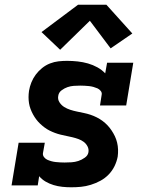

<svg xmlns="http://www.w3.org/2000/svg" viewBox="-20 -786 640 814"><path d="M282 8Q263 8 244 6Q225 4 207 -1.5Q189 -7 173.5 -16Q158 -25 146 -39L140 0H29L59 -181H170L162 -136Q161 -127 167 -119.5Q173 -112 181 -108.5Q189 -105 198 -102.5Q207 -100 216.5 -99Q226 -98 235.5 -97.5Q245 -97 254 -97Q269 -97 283.5 -98Q298 -99 312 -103.5Q326 -108 339.5 -117.5Q353 -127 355 -141Q357 -154 351 -165.5Q345 -177 335 -184.5Q325 -192 312.5 -196.5Q300 -201 287.5 -204Q275 -207 262.5 -209.5Q250 -212 237.5 -215Q225 -218 213 -222.5Q201 -227 190 -232.5Q179 -238 169 -245.5Q159 -253 150 -261.5Q141 -270 133.5 -280Q126 -290 120 -301Q114 -312 109.5 -324Q105 -336 103 -348.5Q101 -361 101 -374Q101 -387 103 -401Q106 -419 113 -436.5Q120 -454 131.5 -469.5Q143 -485 158.5 -497.5Q174 -510 192 -517Q210 -524 228 -526Q246 -528 264 -528Q287 -528 309.5 -525.5Q332 -523 353 -517Q374 -511 393 -500.5Q412 -490 426 -475L434 -520H545L515 -339H404L411 -384Q413 -393 407 -400.5Q401 -408 393 -411.5Q385 -415 376 -417.5Q367 -420 357.5 -421Q348 -422 338.5 -422.5Q329 -423 320 -423Q306 -423 292.5 -422Q279 -421 266 -416.5Q253 -412 241 -403Q229 -394 227 -380Q224 -365 232 -352.5Q240 -340 252 -332.5Q264 -325 278 -320.5Q292 -316 306.5 -313Q321 -310 335.5 -307Q350 -304 363.5 -299.5Q377 -295 390 -288.5Q403 -282 414.5 -273.5Q426 -265 435.5 -255Q445 -245 453 -233Q461 -221 467 -208.5Q473 -196 476.5 -181.5Q480 -167 480.5 -152Q481 -137 479 -122Q475 -101 465.5 -81.5Q456 -62 440.5 -46Q425 -30 405.5 -19.5Q386 -9 365 -2.5Q344 4 323.5 6Q303 8 282 8ZM235 -575 156 -650 311 -766H431L541 -644L449 -581L361 -698Z"/></svg>

Font: Iosevka Etoile XBdObl
Style: Regular
Weight: 800
Italic angle: -9°
Designer: Belleve Invis
Foundry: Belleve Invis
Version: Version 15.5.2; ttfautohint (v1.8.4)